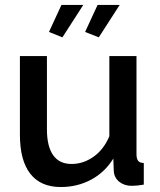

<svg xmlns="http://www.w3.org/2000/svg" viewBox="-20 -751 649 781"><path d="M233.9 -599.1 179.2 -621.1 230 -731H318.8ZM381.8 -599.1 326.2 -621.1 377 -731H466.8ZM61 -203.1V-522.9H170.9V-225.1Q170.9 -155.3 196.3 -119.6Q221.7 -84 271 -84Q318.8 -84 360.6 -113.5Q402.3 -143.1 424.8 -196.8V-522.9H535.2V-124Q535.2 -105 542 -96.7Q548.8 -88.4 564.9 -87.9V0Q536.1 4.9 516.1 4.9Q485.8 4.9 465.3 -11.5Q444.8 -27.8 442.9 -54.2L440.9 -106Q406.2 -49.8 350.3 -20Q294.4 9.8 227.1 9.8Q145.5 9.8 103.3 -44.2Q61 -98.1 61 -203.1Z"/></svg>

Font: Rawline SemiBold
Style: Regular
Weight: 600
Designer: Matt McInerney, Pablo Impallari, Rodrigo Fuenzalida
Foundry: Matt McInerney, Pablo Impallari, Rodrigo Fuenzalida
Version: Version 4.020;PS 004.020;hotconv 1.0.88;makeotf.lib2.5.64775